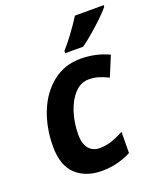

<svg xmlns="http://www.w3.org/2000/svg" viewBox="-143 -858 809 960"><g transform="rotate(-20 262.0 -378.0)"><path d="M44 -188Q44 -287 77.5 -370.5Q111 -454 174 -504Q237 -554 322 -554Q404 -554 473 -521L429 -415Q400 -429 376.5 -436Q353 -443 326 -443Q283 -443 250.5 -408Q218 -373 200.5 -317Q183 -261 183 -199Q183 -152 204 -126.5Q225 -101 263 -101Q294 -101 323 -110.5Q352 -120 391 -140L390 -28Q317 10 234 10Q148 10 96 -38.5Q44 -87 44 -188ZM261 -618Q285 -644 316 -686Q347 -728 371 -766H524V-758Q504 -732 450 -683Q396 -634 357 -606H261Z"/></g></svg>

Font: Noto Sans Display
Style: Bold Italic
Weight: 700
Italic angle: -12°
Designer: Monotype Design team
Foundry: Monotype Imaging Inc.
Version: Version 1.000